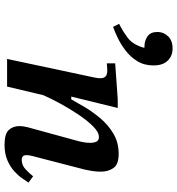

<svg xmlns="http://www.w3.org/2000/svg" viewBox="12 -764 763 826"><g transform="rotate(90 393.0 -350.5)"><path d="M602 11Q556 11 539 -7Q522 -25 522 -52Q522 -64 524 -74.5Q526 -85 527 -89L587 -308Q587 -308 590.5 -324Q594 -340 594 -357Q594 -373 589 -384Q584 -395 569 -395Q548 -395 523 -370Q498 -345 472.5 -307Q447 -269 425 -228.5Q403 -188 389 -156L352 0H233L312 -371Q312 -371 314 -381.5Q316 -392 316 -402Q316 -416 308.5 -423.5Q301 -431 283 -431Q274 -431 263 -430Q252 -429 252 -429V-465L406 -476H444L395 -276H407Q420 -300 440.5 -334.5Q461 -369 489.5 -402.5Q518 -436 555.5 -458Q593 -480 642 -480Q687 -480 702.5 -457.5Q718 -435 718 -404Q718 -383 715 -365Q712 -347 709 -334L650 -106Q650 -106 648.5 -98.5Q647 -91 647 -83Q647 -63 667 -63Q691 -63 709 -80.5Q727 -98 738 -112L765 -92Q759 -83 747.5 -66Q736 -49 717 -31.5Q698 -14 669.5 -1.5Q641 11 602 11ZM95 -456 82 -482Q111 -496 141.5 -518.5Q172 -541 185 -589L184 -591Q181 -591 179 -591Q155 -591 136 -604Q117 -617 117 -647Q117 -673 135.5 -692.5Q154 -712 188 -712Q220 -712 240.5 -691Q261 -670 261 -630Q261 -590 242.5 -560Q224 -530 196 -509Q168 -488 140.5 -475Q113 -462 95 -456Z"/></g></svg>

Font: STIX Two Text SemiBold
Style: Italic
Weight: 600
Italic angle: -12°
Designer: Ross Mills, John Hudson & Paul Hanslow, Tiro Typeworks Ltd; with prior portions MicroPress Inc. and Coen Hoffman, Elsevi
Foundry: Tiro Typeworks Ltd
Version: Version 2.13 b171